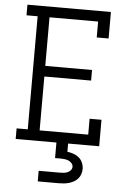

<svg xmlns="http://www.w3.org/2000/svg" viewBox="-62 -781 724 1047"><g transform="rotate(5 300.0 -257.5)"><path d="M45 0V-58H106V-677H45V-735H502V-590H437V-677H171V-411H427V-353H171V-58H437V-145H502V0ZM185 220V162H300Q311 162 321.5 161Q332 160 342 156Q352 152 359.5 143.5Q367 135 367 124Q367 114 359.5 105Q352 96 342 92Q332 88 321.5 86.5Q311 85 300 85H268V0H332V45Q349 47 366 53Q383 59 396 70Q409 81 416 97.5Q423 114 423 131Q423 146 418.5 159.5Q414 173 404.5 184Q395 195 382.5 202Q370 209 356.5 213Q343 217 328.5 218.5Q314 220 300 220Z"/></g></svg>

Font: Iosevka Etoile Light
Style: Regular
Weight: 300
Designer: Belleve Invis
Foundry: Belleve Invis
Version: Version 25.0.1; ttfautohint (v1.8.4)